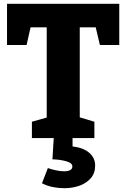

<svg xmlns="http://www.w3.org/2000/svg" viewBox="-20 -727 666 1011"><path d="M148 0V-86L226 -108V-583H141L120 -490H17V-707H608V-490H506L484 -583H400V-109L477 -86V0ZM319 264Q289 264 258.5 258Q228 252 201 238L232 158Q252 165 275.5 170Q299 175 318 175Q337 175 349 169Q361 163 361 149Q361 131 328.5 122Q296 113 256 112L263 0H362V44Q420 51 450.5 78Q481 105 481 145Q481 185 458 211.5Q435 238 398 251Q361 264 319 264Z"/></svg>

Font: Bitter ExtraBold
Style: Regular
Weight: 800
Designer: Sol Matas, and Bitter project Authors
Foundry: Sol Matas
Version: Version 2.001